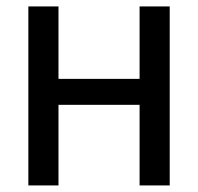

<svg xmlns="http://www.w3.org/2000/svg" viewBox="-20 -565 603 585"><path d="M497.1 0H405.3V-245.6H158.2V0H66.4V-545.4H158.2V-324.7H405.3V-545.4H497.1Z"/></svg>

Font: IranNastaliq
Style: Regular
Weight: 400
Designer: Hossein Zahedi
Version: Version 1.5